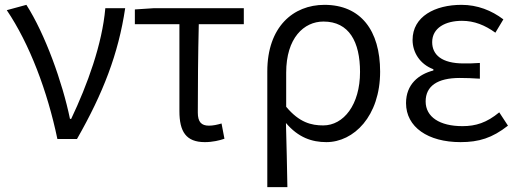

<svg xmlns="http://www.w3.org/2000/svg" viewBox="-20 -574 2140 793"><path d="M217 0H298C406 -189 469 -352 497 -540H415C402 -391 341 -224 274 -83H269C238 -234 166 -434 89 -554L8 -532C102 -393 176 -197 217 0Z M826 13C858 13 887 6 907 -1L895 -64C878 -59 860 -55 843 -55C812 -55 797 -70 797 -109C797 -224 798 -348 801 -474H987V-540H613L537 -535V-474H721V-115C721 -31 748 13 826 13Z M1084 199H1167C1165 101 1164 33 1161 -66C1212 -6 1268 13 1328 13C1441 13 1550 -94 1550 -278C1550 -448 1470 -554 1320 -554C1191 -554 1084 -463 1084 -279ZM1315 -56C1266 -56 1216 -68 1162 -133V-274C1162 -417 1235 -485 1316 -485C1422 -485 1467 -401 1467 -277C1467 -141 1399 -56 1315 -56Z M1882 13C1958 13 2013 -4 2078 -55L2042 -110C1990 -67 1945 -53 1890 -53C1796 -53 1738 -91 1738 -155C1738 -218 1786 -252 1879 -252C1906 -252 1930 -251 1962 -249V-314C1935 -312 1917 -312 1895 -312C1804 -312 1765 -348 1765 -400C1765 -459 1820 -488 1888 -488C1939 -488 1983 -470 2026 -439L2059 -494C2010 -531 1952 -554 1886 -554C1777 -554 1684 -506 1684 -409C1684 -358 1714 -309 1770 -288V-283C1709 -267 1657 -226 1657 -148C1657 -49 1748 13 1882 13Z"/></svg>

Font: Noto Sans HK DemiLight
Style: Regular
Weight: 350
Designer: Ryoko NISHIZUKA 西塚涼子 (kana, bopomofo & ideographs); Paul D. Hunt (Latin, Greek & Cyrillic); Sandoll Communications 산돌커뮤니
Foundry: Adobe
Version: Version 2.004;hotconv 1.0.118;makeotfexe 2.5.65603